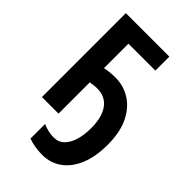

<svg xmlns="http://www.w3.org/2000/svg" viewBox="-280 -812 1155 1155"><g transform="rotate(45 297.5 -234.5)"><path d="M271 -272Q255 -272 240 -270Q225 -268 213 -266V0H72V-714H442V-595H213V-387Q254 -396 302 -396Q372 -396 429.5 -359.5Q487 -323 521 -252.5Q555 -182 555 -78Q555 24 525 96.5Q495 169 441.5 207Q388 245 318 245Q284 245 253.5 239.5Q223 234 200 225V101Q247 122 293 122Q334 122 360.5 96Q387 70 400.5 25Q414 -20 414 -77Q414 -170 377 -221Q340 -272 271 -272Z"/></g></svg>

Font: Noto Sans Condensed
Style: Bold
Weight: 700
Width: 3
Designer: Monotype Design Team
Foundry: Monotype Imaging Inc.
Version: Version 2.013; ttfautohint (v1.8.4.7-5d5b)